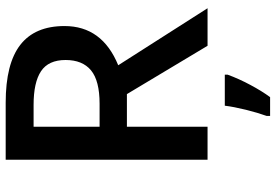

<svg xmlns="http://www.w3.org/2000/svg" viewBox="-168 -586 975 679"><g transform="rotate(-90 319.5 -246.5)"><path d="M94.2 0ZM210.9 -381.8H292Q373.5 -381.8 410.2 -412.1Q446.8 -442.4 446.8 -502Q446.8 -562.5 407.2 -588.9Q367.7 -615.2 288.1 -615.2H210.9ZM210.9 -285.2V0H94.2V-713.9H295.9Q434.1 -713.9 500.5 -662.1Q566.9 -610.4 566.9 -505.9Q566.9 -372.6 428.2 -315.9L629.9 0H497.1L326.2 -285.2ZM249 209Q260.3 177.7 270.8 135.5Q281.2 93.3 285.2 61H395V70.8Q380.9 109.9 358.4 151.9Q335.9 193.8 315.4 221.2H249Z"/></g></svg>

Font: Open Sans Semibold
Style: Regular
Weight: 600
Foundry: Ascender Corporation
Version: Version 1.10; ttfautohint (v1.5.65-e2d9)